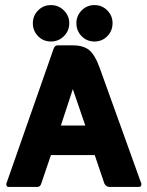

<svg xmlns="http://www.w3.org/2000/svg" viewBox="-20 -734 578 754"><path d="M109 -643Q109 -672 129.5 -693Q150 -714 180 -714Q210 -714 231 -693Q252 -672 252 -643Q252 -613 231 -592Q210 -571 180 -571Q150 -571 129.5 -592Q109 -613 109 -643ZM280 -643Q280 -672 300.5 -693Q321 -714 351 -714Q381 -714 401.5 -693Q422 -672 422 -643Q422 -613 401.5 -592Q381 -571 351 -571Q321 -571 300.5 -592Q280 -613 280 -643ZM180 -125 142 -13Q138 0 127 0H14Q8 0 6 -4.5Q4 -9 5 -13L191 -544Q196 -556 206 -556H265Q307 -556 330 -537.5Q353 -519 372 -466L535 -13Q536 -9 534 -4.5Q532 0 525 0H410Q397 0 390 -13L352 -125ZM219 -241H315L266 -384Z"/></svg>

Font: Zain Black
Style: Regular
Weight: 900
Designer: Zain,Boutros
Foundry: Mobile Telecommunications Company (Zain), 2024
Version: Version 1.50; ttfautohint (v1.8.4)